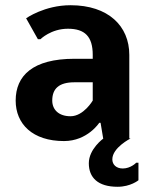

<svg xmlns="http://www.w3.org/2000/svg" viewBox="-20 -530 570 735"><path d="M335 -305H265C105 -305 40 -240 40 -145C40 -55 105 10 225 10C315 10 360 -60 360 -60H365L375 0H475V-320C475 -430 395 -510 250 -510C150 -510 80 -460 80 -460L125 -380H135C135 -380 175 -420 240 -420C305 -420 335 -390 335 -320ZM335 -145C335 -145 300 -85 250 -85C205 -85 180 -110 180 -145C180 -190 205 -215 265 -215H335ZM450 115C425 115 410 100 410 80C410 35 480 0 480 0H376C376 0 320 40 320 95C320 150 355 185 430 185C480 185 510 160 510 160V93H501C502 93 480 115 450 115Z"/></svg>

Font: Scada
Style: Bold
Weight: 700
Designer: Jovanny Lemonad
Foundry: Jovanny Lemonad
Version: Version 3.005